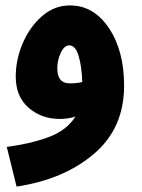

<svg xmlns="http://www.w3.org/2000/svg" viewBox="-20 -457 522 707"><path d="M41 230Q215 204 326 109.5Q437 15 437 -141Q437 -270 381.5 -353Q326 -436 240 -437Q182 -438 136 -398.5Q90 -359 64 -298.5Q38 -238 38 -175Q38 -101 85.5 -60Q133 -19 200 -19Q232 -19 258 -28Q225 24 157.5 48.5Q90 73 5 84ZM237 -150Q191 -150 191 -205Q191 -236 204 -263Q217 -290 235 -290Q258 -290 269.5 -251Q281 -212 283 -155Q263 -150 237 -150Z"/></svg>

Font: Noto Sans Arabic Condensed Black
Style: Regular
Weight: 900
Width: 3
Designer: Nadine Chahine
Foundry: Monotype Imaging Inc.
Version: 1.001